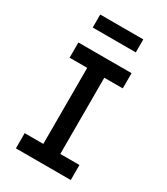

<svg xmlns="http://www.w3.org/2000/svg" viewBox="-197 -887 845 973"><g transform="rotate(30 225.0 -400.5)"><path d="M62 0V-89H171V-534H68V-623H379V-534H271V-88H383V0ZM93 -725V-801H345V-725Z"/></g></svg>

Font: Inconsolata SemiCondensed Bold
Style: Regular
Weight: 700
Width: 4
Monospace: yes
Designer: Raph Levien, Cyreal, Brenton Simpson
Foundry: Raph Levien, Cyreal, Google
Version: Version 3.001; ttfautohint (v1.8.2.53-6de2)